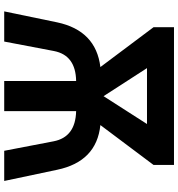

<svg xmlns="http://www.w3.org/2000/svg" viewBox="12 -838 826 889"><g transform="rotate(90 424.5 -393.0)"><path d="M32.2 0 83 -245.1Q121.1 -424.8 290 -445.3L105.5 -691.4V-786.1H743.2V-691.4L558.6 -445.3Q727.5 -427.7 765.6 -245.1L817.4 0H677.7L633.8 -228.5Q614.3 -330.1 494.1 -333V0H354.5V-333Q235.4 -331.1 215.8 -230.5L171.9 0ZM294.9 -661.1 424.8 -460 553.7 -661.1Z"/></g></svg>

Font: Gothic A1 ExtraBold
Style: Regular
Weight: 800
Designer: HanYang I&C Co.,Ltd.
Foundry: HanYang I&C Co.,Ltd.
Version: Version 2.50